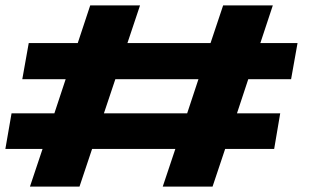

<svg xmlns="http://www.w3.org/2000/svg" viewBox="-27 -695 1150 715"><path d="M579 0 626 -140.5H316L269 0H84.5L131.5 -140.5H-7L16 -273H175.5L217.5 -400H56L80 -534.5H262.5L309 -675H494.5L447.5 -534.5H757L804 -675H989L942.5 -534.5H1081L1057 -400H897.5L855.5 -273H1016.5L994 -140.5H811.5L764.5 0ZM360 -273H670L712 -400H402.5Z"/></svg>

Font: Anybody UltraExpanded ExtraBold
Style: Italic
Weight: 800
Width: 9
Italic angle: -10°
Designer: Tyler Finck
Foundry: Etcetera Type Company
Version: Version 1.010; ttfautohint (v1.8.3) -l 8 -r 50 -G 200 -x 14 